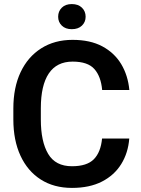

<svg xmlns="http://www.w3.org/2000/svg" viewBox="-20 -918 694 948"><path d="M483.9 -233.9H618.2Q612.8 -163.1 578.6 -107.9Q544.4 -52.7 483.4 -21.5Q422.4 9.8 335.4 9.8Q246.1 9.8 181.2 -31.7Q116.2 -73.2 81.1 -149.2Q45.9 -225.1 45.9 -328.1V-382.3Q45.9 -485.8 81.8 -561.8Q117.7 -637.7 183.6 -679.4Q249.5 -721.2 338.4 -721.2Q425.3 -721.2 485.1 -689.2Q544.9 -657.2 578.4 -601.6Q611.8 -545.9 618.7 -473.6H484.4Q478.5 -540.5 446 -577.1Q413.6 -613.8 338.4 -613.8Q260.3 -613.8 220.9 -555.2Q181.6 -496.6 181.6 -383.3V-328.1Q181.6 -219.2 217.8 -158.2Q253.9 -97.2 335.4 -97.2Q409.2 -97.2 443.4 -131.8Q477.5 -166.5 483.9 -233.9ZM267.1 -835.4Q267.1 -862.3 285.2 -880.1Q303.2 -897.9 334.5 -897.9Q366.2 -897.9 384.5 -880.1Q402.8 -862.3 402.8 -835.4Q402.8 -809.1 384.5 -791.5Q366.2 -773.9 334.5 -773.9Q303.2 -773.9 285.2 -791.5Q267.1 -809.1 267.1 -835.4Z"/></svg>

Font: Vazirmatn UI SemiBold
Style: Regular
Weight: 600
Designer: Saber Rastikerdar
Foundry: Saber Rastikerdar
Version: Version 33.003